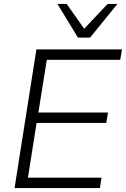

<svg xmlns="http://www.w3.org/2000/svg" viewBox="-20 -956 640 976"><path d="M54 0 165 -705H600L591 -652H218L175 -384H529L520 -331H166L122 -53H496L488 0ZM376 -765 272 -936H319L408 -810L527 -936H577L438 -765Z"/></svg>

Font: Nunito Sans 12pt Light
Style: Italic
Weight: 300
Italic angle: -9°
Designer: Vernon Adams
Foundry: Vernon Adams
Version: Version 3.101;gftools[0.9.27]